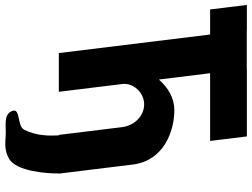

<svg xmlns="http://www.w3.org/2000/svg" viewBox="-176 -636 979 746"><g transform="rotate(90 314.0 -263.5)"><path d="M58 -732.7H-39.3L-21.8 -589.9H75.6L147.7 -2.1H298.2L267.9 -248.6C262.6 -292 301.7 -333.6 346.7 -333.6C395.2 -333.6 430 -292 435.4 -248.6L465.6 -2.1H467.5C469.2 31.9 470.4 83.7 445.8 132.2C431.5 161.1 359.9 145.8 372.5 178.9C386.2 214.6 430.5 201.9 467.4 204.4C503.4 207 527.6 208.2 557.6 191.7C608.6 163.6 616.2 38.7 615.4 -2.1H616.1L580.8 -289.4C565.9 -411 449.6 -450.9 369.7 -450.9C322.1 -450.9 281.8 -426.3 252 -392.3H250.3L226 -589.9H489.1L471.6 -732.7H208.5L208.5 -732.3H58.1Z"/></g></svg>

Font: Hussar
Style: BdOpOblOne
Weight: 700
Foundry: Cannot Into Space Fonts
Version: Version 2.00